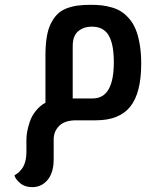

<svg xmlns="http://www.w3.org/2000/svg" viewBox="-20 -500 672 798"><path d="M356.9 -480Q381.8 -480 401.9 -477.8Q421.9 -475.6 444.3 -469.2Q466.8 -462.9 483.9 -451.9Q501 -440.9 517.1 -422.4Q533.2 -403.8 543.7 -378.7Q554.2 -353.5 560.5 -317.1Q566.9 -280.8 566.9 -235.8Q566.9 -113.3 521.2 -56.6Q475.6 0 378.9 0H296.9Q249.5 0 226.3 22.9Q203.1 45.9 203.1 79.1V162.1Q203.1 217.3 178 247.6Q152.8 277.8 113.8 277.8Q83 277.8 63.2 260.7Q43.5 243.7 40 229Q48.8 223.6 55.2 218.5Q61.5 213.4 70.6 201.9Q79.6 190.4 84.7 172.4Q89.8 154.3 89.8 130.9V80.1Q89.8 64 93.3 45.4Q96.7 26.9 104.5 4.2Q112.3 -18.6 128.9 -39.3Q145.5 -60.1 168.9 -73.2V-269Q168.9 -312.5 174.3 -345.7Q179.7 -378.9 191.2 -401.9Q202.6 -424.8 217.8 -440.2Q232.9 -455.6 254.9 -464.4Q276.9 -473.1 301 -476.6Q325.2 -480 356.9 -480ZM365.2 -90.8Q453.1 -90.8 453.1 -241.2Q453.1 -315.9 431.9 -352.5Q410.6 -389.2 361.8 -389.2Q327.6 -389.2 304.9 -370.1Q282.2 -351.1 282.2 -308.1V-90.8Z"/></svg>

Font: El Messiri SemiBold
Style: Regular
Weight: 600
Designer: Mohamed Gaber
Foundry: Kief Type Foundry
Version: Version 2.007;PS 002.007;hotconv 1.0.88;makeotf.lib2.5.64775